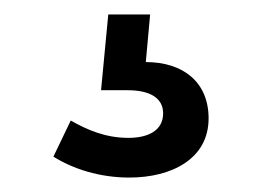

<svg xmlns="http://www.w3.org/2000/svg" viewBox="-20 -41 363 266"><path d="M159 205C218 205 269 179 269 123C269 73 234 45 182 45L188 -21H130L120 84H157C188 84 206 95 206 116C206 140 185 150 158 150C126 150 101 139 78 126L54 176C81 193 118 205 159 205Z"/></svg>

Font: Meta Space
Style: Regular
Weight: 400
Designer: Meta Pool / Florian Karsten
Foundry: Meta Pool / Florian Karsten
Version: Version 2.000;Glyphs 3.1.1 (3137)